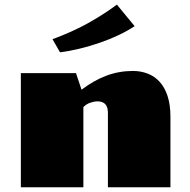

<svg xmlns="http://www.w3.org/2000/svg" viewBox="-20 -794 806 814"><path d="M202.6 -627.9Q286.6 -658.7 352.8 -695.6Q418.9 -732.4 475.6 -774.4L550.8 -683.1Q522.5 -664.1 484.6 -646Q446.8 -627.9 404.5 -613.3Q362.3 -598.6 318.4 -587.9Q274.4 -577.1 234.4 -572.3ZM68.4 -483.9H302.2L325.7 -413.6Q377.4 -453.1 430.9 -473.1Q484.4 -493.2 543.5 -493.2Q577.1 -493.2 606.2 -481.9Q635.3 -470.7 656.7 -447.3Q678.2 -423.8 690.4 -387Q702.6 -350.1 702.6 -298.8V0H437.5V-315.4Q437.5 -340.8 426.3 -352.5Q415 -364.3 393.6 -364.3Q379.4 -364.3 362.3 -358.4Q345.2 -352.5 333.5 -339.8V0H68.4Z"/></svg>

Font: Poller One
Style: Regular
Weight: 400
Designer: Yvonne Schttler
Foundry: Yvonne Schttler
Version: Version 1.002